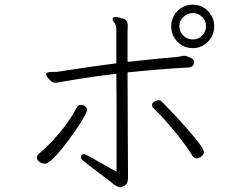

<svg xmlns="http://www.w3.org/2000/svg" viewBox="-20 -784 1040 822"><path d="M805 -578Q766 -578 739.5 -605.5Q713 -633 713 -671Q713 -709 739.5 -736.5Q766 -764 805 -764Q844 -764 870.5 -736.5Q897 -709 897 -671Q897 -633 870.5 -605.5Q844 -578 805 -578ZM805.5 -615Q829 -615 845.5 -631.5Q862 -648 862 -671.5Q862 -695 845.5 -711.5Q829 -728 805.5 -728Q782 -728 765 -711.5Q748 -695 748 -671.5Q748 -648 765 -631.5Q782 -615 805.5 -615ZM327 -110Q327 -124 339 -124Q346 -124 368.5 -111Q391 -98 411.5 -86.5Q432 -75 450.5 -64.5Q469 -54 479 -49V-346Q479 -410 478 -468Q396 -459 316.5 -446Q237 -433 231 -431.5Q225 -430 215.5 -430Q206 -430 197 -438Q188 -446 182.5 -454.5Q177 -463 177 -464Q177 -476 201 -476H221Q411 -505 478 -513V-662Q478 -675 470 -686Q462 -697 462 -701Q462 -711 474 -711Q480 -711 488 -709Q488 -709 508 -704Q527 -699 527 -672L526 -652V-519Q574 -524 625 -529.5Q676 -535 709.5 -537.5Q743 -540 751.5 -542.5Q760 -545 769 -545H772Q781 -544 796 -536.5Q811 -529 811 -519Q811 -497 786 -495Q670 -489 526 -474L527 -242L528 -58V-23Q528 2 514 10Q500 18 494.5 18Q489 18 482 14Q475 10 468 6Q455 -5 433.5 -21Q412 -37 390 -54Q368 -71 351.5 -83.5Q335 -96 331 -100Q327 -104 327 -110ZM853 -133Q853 -123 842.5 -114.5Q832 -106 821 -106Q810 -106 802 -120Q780 -157 729.5 -219Q679 -281 640 -318Q631 -326 631 -334.5Q631 -343 641 -349Q651 -355 658.5 -355Q666 -355 669 -352.5Q672 -350 691 -330Q748 -272 790 -222Q853 -151 853 -133ZM146 -125Q250 -215 309 -324Q315 -335 326 -335Q337 -335 345 -328Q353 -321 353 -313.5Q353 -306 338.5 -281Q324 -256 301 -222.5Q278 -189 253 -157Q228 -125 206 -104Q184 -83 172 -83Q160 -83 149 -91Q138 -99 138 -108.5Q138 -118 146 -125Z"/></svg>

Font: LXGW WenKai Lite Light
Style: Regular
Weight: 300
Designer: LXGW / Fontworks Inc.
Foundry: LXGW / Fontworks Inc.
Version: Version 1.511; March 25, 2025